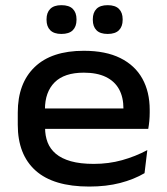

<svg xmlns="http://www.w3.org/2000/svg" viewBox="-20 -690 628 724"><path d="M316.5 13.5Q181.5 13.5 114.2 -46.8Q47 -107 47 -219.5V-265.5Q47 -376 110.8 -437.2Q174.5 -498.5 296 -498.5Q378.5 -498.5 433.8 -471Q489 -443.5 516.8 -393.5Q544.5 -343.5 544.5 -276V-265Q544.5 -249.5 543 -233.5Q541.5 -217.5 539 -204H443Q444.5 -223.5 445 -243.2Q445.5 -263 445.5 -280Q445.5 -323.5 428.8 -353.8Q412 -384 378.8 -400Q345.5 -416 296 -416Q222.5 -416 186 -379.5Q149.5 -343 149.5 -277.5V-250.5L150 -239V-208Q150 -178 159.5 -153.2Q169 -128.5 190.5 -110.2Q212 -92 247.2 -82Q282.5 -72 333.5 -72Q390 -72 440.2 -86Q490.5 -100 535.5 -124L525 -37Q485 -13.5 433 0Q381 13.5 316.5 13.5ZM97.5 -204V-281H518.5V-204ZM211.5 -562Q183.5 -562 169.5 -576Q155.5 -590 155.5 -615V-617.5Q155.5 -642.5 169.5 -656.5Q183.5 -670.5 211.5 -670.5Q240.5 -670.5 254.5 -656.5Q268.5 -642.5 268.5 -617.5V-615Q268.5 -590 254.5 -576Q240.5 -562 211.5 -562ZM386 -562Q357.5 -562 343.8 -576Q330 -590 330 -615V-617.5Q330 -642.5 343.8 -656.5Q357.5 -670.5 386 -670.5Q414.5 -670.5 428.5 -656.5Q442.5 -642.5 442.5 -617.5V-615Q442.5 -590 428.5 -576Q414.5 -562 386 -562Z"/></svg>

Font: Anek Gujarati SemiExpanded Medium
Style: Regular
Weight: 500
Width: 6
Designer: Mrunmayee Ghaisas (Gujarati), Yesha Goshar (Latin)
Foundry: Ek Type
Version: Version 1.003